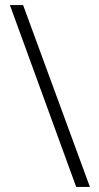

<svg xmlns="http://www.w3.org/2000/svg" viewBox="-20 -735 388 756"><path d="M71 -715 334 1H280L19 -715Z"/></svg>

Font: Noto Sans Myanmar UI Condensed Light
Style: Regular
Weight: 300
Width: 3
Designer: Monotype Design Team
Foundry: Monotype Imaging Inc.
Version: Version 2.103; ttfautohint (v1.8.4.7-5d5b)